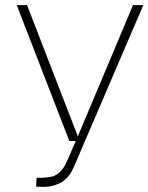

<svg xmlns="http://www.w3.org/2000/svg" viewBox="-20 -720 576 745"><path d="M536 -700 267 -73Q252 -38 229 -20Q221 -13 210 -8Q203 -5 191 -1Q164 8 120 4L122 -30H138L156 -31Q177 -33 186 -36Q212 -46 229 -73Q240 -92 274 -173H249L45 -700H85L282 -191L496 -700Z"/></svg>

Font: Titillium Web[RUS by Daymarius]
Style: Regular
Weight: 200
Designer: Cyrillization by Daymarius
Foundry: Cyrillization by Daymarius
Version: Version 1.002 September 11, 2018